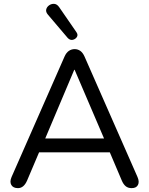

<svg xmlns="http://www.w3.org/2000/svg" viewBox="-20 -966 771 993"><path d="M330 -770 228 -890Q216 -904 219 -917Q222 -930 234 -938.5Q246 -947 260.5 -946Q275 -945 286 -929L375 -800Q385 -786 377.5 -774.5Q370 -763 356 -760Q342 -757 330 -770ZM73 7Q48 7 38.5 -9.5Q29 -26 40 -51L314 -674Q323 -694 336.5 -703Q350 -712 366 -712Q382 -712 395 -703Q408 -694 417 -674L691 -51Q702 -26 693.5 -9.5Q685 7 661 7Q642 7 630 -3Q618 -13 610 -32L548 -178H182L120 -32Q103 7 73 7ZM364 -605 214 -250H518L366 -605Z"/></svg>

Font: Chiron GoRound TC N
Style: Regular
Weight: 350
Designer: Ryoko NISHIZUKA 西塚涼子 (kana, bopomofo & ideographs); Paul D. Hunt (Latin, Greek & Cyrillic); Sandoll Communications 산돌커뮤니
Foundry: Adobe
Version: Version 1.000;hotconv 1.1.1;makeotfexe 2.6.0